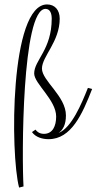

<svg xmlns="http://www.w3.org/2000/svg" viewBox="-20 -635 435 865"><path d="M233 -110C233 -67 217 -32 178 -32C158 -32 146 -42 140 -51L124 -40C141 -16 172 -8 199 -8C301 -8 351 -121 395 -234L376 -239C347 -166 302 -59 244 -36C264 -50 277 -74 277 -115C277 -202 169 -271 169 -326C169 -381 249 -447 249 -551C249 -590 227 -615 192 -615C24 -615 26 58 66 210L86 205C78 77 78 -595 185 -595C207 -595 213 -572 213 -551C213 -411 134 -364 134 -304C134 -258 233 -185 233 -110Z"/></svg>

Font: Clicker Script
Style: Regular
Weight: 400
Designer: Astigmatic (AOETI)
Foundry: Astigmatic (AOETI)
Version: Version 1.000